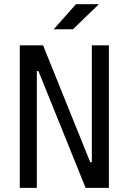

<svg xmlns="http://www.w3.org/2000/svg" viewBox="-20 -914 626 934"><path d="M396.5 0 167 -568.4H159.2V0H76.2V-693.4H189.5L418.9 -125H426.8V-693.4H509.8V0ZM241.2 -771.5 349.6 -893.6H460.9L335 -771.5Z"/></svg>

Font: Cascadia Mono NF SemiLight
Style: Regular
Weight: 350
Monospace: yes
Designer: Aaron Bell
Foundry: Saja Typeworks
Version: Version 2404.023; ttfautohint (v1.8.4)